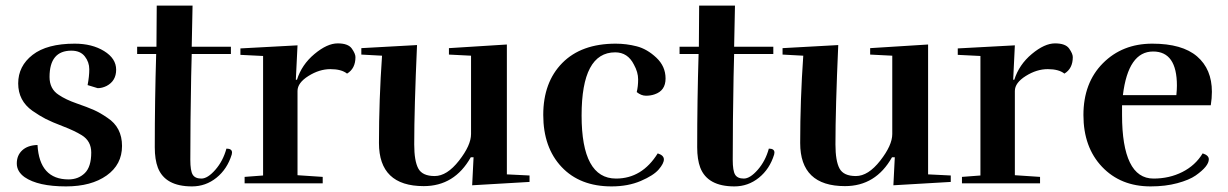

<svg xmlns="http://www.w3.org/2000/svg" viewBox="-20 -655 4388 686"><path d="M225 -14Q260 -14 283 -36.5Q306 -59 306 -110Q306 -151 272 -172Q246 -188 205.5 -203.5Q165 -219 143.5 -230Q122 -241 96 -259Q45 -295 45 -357Q45 -419 96.5 -459Q148 -499 247 -499Q309 -499 352 -472.5Q395 -446 395 -406Q395 -366 361 -348Q345 -340 329 -340L293 -351Q299 -382 299 -407.5Q299 -433 283 -453.5Q267 -474 235 -474Q157 -474 157 -380Q157 -337 190 -316Q215 -299 254 -285.5Q293 -272 315.5 -262Q338 -252 364 -234Q416 -200 416 -133.5Q416 -67 361 -28Q306 11 216 11Q116 11 68 -22Q40 -42 40 -71Q40 -100 59.5 -118Q79 -136 114 -137Q121 -14 225 -14Z M666 11Q570 11 544 -56Q533 -85 533 -129Q533 -295 538 -462H470V-488H539L540 -635H668L665 -488H805V-462H665L663 -381Q660 -219 660 -84Q660 -45 668.5 -31Q677 -17 699.5 -17Q722 -17 749.5 -48.5Q777 -80 789 -124Q809 -124 809 -110Q809 -107 808 -103Q792 -51 753.5 -20Q715 11 666 11Z M1250 -451Q1250 -410 1220 -392Q1200 -408 1160.5 -408Q1121 -408 1082 -383.5Q1043 -359 1043 -330V-29L1133 -23V0H854V-23L920 -28V-455L839 -459V-482L1043 -493L1037 -370H1041Q1058 -424 1103.5 -462Q1149 -500 1186.5 -500Q1224 -500 1237 -481.5Q1250 -463 1250 -451Z M1460 -139Q1460 -80 1474.5 -53Q1489 -26 1533 -26Q1577 -26 1620 -81Q1663 -136 1663 -176V-456L1584 -460V-483L1791 -496V-32L1872 -28V-5L1667 7L1672 -93H1662Q1604 10 1494 10Q1334 10 1334 -144Q1334 -298 1345 -456L1271 -460V-483L1470 -494Q1460 -268 1460 -139Z M2255 -326Q2260 -346 2260 -371.5Q2260 -397 2245 -424Q2223 -468 2178 -468Q2058 -468 2058 -242.5Q2058 -17 2181 -17Q2274 -17 2330 -107Q2352 -100 2352 -85.5Q2352 -71 2333.5 -49.5Q2315 -28 2269.5 -8.5Q2224 11 2165 11Q2052 11 1986.5 -58.5Q1921 -128 1921 -244.5Q1921 -361 1989 -430Q2057 -499 2180 -499Q2218 -499 2255 -489.5Q2292 -480 2325 -449Q2358 -418 2358 -374.5Q2358 -331 2319 -318Q2305 -313 2288 -313Q2271 -313 2255 -326Z M2604 11Q2508 11 2482 -56Q2471 -85 2471 -129Q2471 -295 2476 -462H2408V-488H2477L2478 -635H2606L2603 -488H2743V-462H2603L2601 -381Q2598 -219 2598 -84Q2598 -45 2606.5 -31Q2615 -17 2637.5 -17Q2660 -17 2687.5 -48.5Q2715 -80 2727 -124Q2747 -124 2747 -110Q2747 -107 2746 -103Q2730 -51 2691.5 -20Q2653 11 2604 11Z M2965 -139Q2965 -80 2979.5 -53Q2994 -26 3038 -26Q3082 -26 3125 -81Q3168 -136 3168 -176V-456L3089 -460V-483L3296 -496V-32L3377 -28V-5L3172 7L3177 -93H3167Q3109 10 2999 10Q2839 10 2839 -144Q2839 -298 2850 -456L2776 -460V-483L2975 -494Q2965 -268 2965 -139Z M3813 -451Q3813 -410 3783 -392Q3763 -408 3723.5 -408Q3684 -408 3645 -383.5Q3606 -359 3606 -330V-29L3696 -23V0H3417V-23L3483 -28V-455L3402 -459V-482L3606 -493L3600 -370H3604Q3621 -424 3666.5 -462Q3712 -500 3749.5 -500Q3787 -500 3800 -481.5Q3813 -463 3813 -451Z M4185 -349Q4185 -471 4100 -471Q4011 -471 3992 -315H4183Q4185 -335 4185 -349ZM4091 11Q3984 11 3917.5 -59Q3851 -129 3851 -244Q3851 -359 3920.5 -429Q3990 -499 4097 -499Q4204 -499 4257 -453.5Q4310 -408 4310 -327Q4310 -304 4306 -279H3989V-244Q3989 -132 4017 -74.5Q4045 -17 4101.5 -17Q4158 -17 4204.5 -40.5Q4251 -64 4277 -107Q4299 -100 4299 -86Q4299 -61 4252 -28Q4229 -12 4186.5 -0.5Q4144 11 4091 11Z"/></svg>

Font: Rufina
Style: Bold
Weight: 700
Designer: Martin Sommaruga
Foundry: Martin Sommaruga
Version: Version 1.001